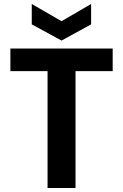

<svg xmlns="http://www.w3.org/2000/svg" viewBox="-20 -941 617 961"><path d="M436 -819 288 -738 139 -819V-921L288 -835L436 -921ZM544 -698V-585H358V0H218V-585H32V-698Z"/></svg>

Font: Fz Poppins SemBd
Style: Regular
Weight: 600
Designer: Ninad Kale (Devanagari), Jonny Pinhorn (Latin)
Foundry: Indian Type Foundry
Version: Vit hóa bi Vntype.Com & FontZin.Com